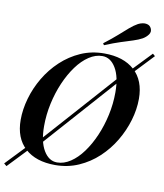

<svg xmlns="http://www.w3.org/2000/svg" viewBox="-114 -1034 1019 1193"><g transform="rotate(10 395.5 -438.0)"><path d="M478 -704Q435 -704 393.5 -676.5Q352 -649 316.5 -600.5Q281 -552 254 -489.5Q227 -427 211.5 -356Q196 -285 196 -213Q196 -115 229 -59.5Q262 -4 314 -4Q357 -4 398.5 -31.5Q440 -59 475.5 -107.5Q511 -156 538 -218.5Q565 -281 580.5 -352Q596 -423 596 -495Q596 -593 563 -648.5Q530 -704 478 -704ZM46 -226Q46 -292 66 -362Q86 -432 124 -496Q162 -560 216.5 -611Q271 -662 339 -692Q407 -722 487 -722Q609 -722 678 -659.5Q747 -597 747 -481Q747 -415 726.5 -345.5Q706 -276 668 -212Q630 -148 575.5 -97Q521 -46 452.5 -16Q384 14 305 14Q183 14 114.5 -48.5Q46 -111 46 -226ZM649 -632 784 -773 799 -760 659 -612ZM151 -76 9 73 -8 59 138 -94ZM159 -95 638 -632 648 -612 172 -77ZM468 -783Q519 -822 551.5 -851Q584 -880 609.5 -902Q635 -924 660 -938Q673 -945 689 -948Q705 -951 720 -946.5Q735 -942 743 -926Q753 -905 739.5 -886.5Q726 -868 705 -856Q681 -843 649.5 -833Q618 -823 575.5 -809.5Q533 -796 475 -772Z"/></g></svg>

Font: Playfair Display SemiBold
Style: Italic
Weight: 600
Italic angle: -14°
Designer: Claus Eggers Sørensen
Foundry: Claus Eggers Sørensen
Version: Version 1.203